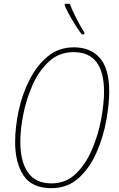

<svg xmlns="http://www.w3.org/2000/svg" viewBox="-20 -972 620 1002"><path d="M247 10Q334 10 392 -44Q450 -98 485 -179Q520 -260 535 -345.5Q550 -431 550 -494Q550 -614 501 -669.5Q452 -725 366 -725Q286 -725 228.5 -677Q171 -629 133 -553.5Q95 -478 77 -392.5Q59 -307 59 -231Q59 -122 103 -56Q147 10 247 10ZM249 -15Q165 -15 125.5 -72.5Q86 -130 86 -233Q86 -295 101.5 -374.5Q117 -454 150 -528.5Q183 -603 236 -651.5Q289 -700 364 -700Q523 -700 523 -493Q523 -432 508 -350.5Q493 -269 460.5 -192.5Q428 -116 376 -65.5Q324 -15 249 -15ZM406 -793H420V-803Q401 -832 380.5 -872Q360 -912 344 -952H318V-943Q331 -911 358 -866Q385 -821 406 -793Z"/></svg>

Font: Noto Sans UI SemiCondensed Thin
Style: Italic
Weight: 250
Width: 4
Italic angle: -12°
Designer: Monotype Design Team
Foundry: Monotype Imaging Inc.
Version: Version 1.901